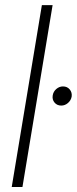

<svg xmlns="http://www.w3.org/2000/svg" viewBox="-20 -748 307 768"><path d="M190.4 -727.5 69.8 0H26.9L147.5 -727.5ZM225.1 -325.7Q208 -325.7 198 -337.9Q188 -350.1 190.9 -366.7Q193.4 -381.8 205.3 -392.1Q217.3 -402.3 231.9 -402.3Q249 -402.3 259 -390.1Q269 -377.9 266.6 -361.3Q263.7 -346.2 251.7 -335.9Q239.7 -325.7 225.1 -325.7Z"/></svg>

Font: Inter 28pt ExtraLight
Style: Italic
Weight: 250
Italic angle: -9.3988°
Designer: Rasmus Andersson
Foundry: rsms
Version: Version 4.001;git-66647c0bb